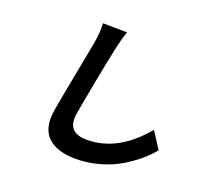

<svg xmlns="http://www.w3.org/2000/svg" viewBox="-136 -922 1228 1143"><g transform="rotate(20 478.0 -350.0)"><path d="M329.2 -757.1 481.9 -755Q460.2 -690.7 448.2 -628.9Q431.1 -550.1 405.5 -416.4Q380 -282.7 365.8 -198.2Q344.8 -72.1 474.8 -72.1Q671.5 -72.1 831 -264.9L899.1 -159.1Q874.3 -129.6 844.5 -101.9Q814.6 -74.2 771.3 -44.4Q728 -14.6 681.1 7.3Q634.2 29.1 574.4 43.1Q514.6 57.2 452.4 57.2Q331.3 57.2 273.3 0.9Q215.2 -55.4 234.4 -171.9Q245.7 -241.8 280 -418.5Q314.3 -595.2 320 -628.9Q332 -701 329.2 -757.1Z"/></g></svg>

Font: Karasuma Gothic
Style: Bold Italic
Weight: 700
Italic angle: 9.39998°
Designer: Rasmus Andersson / Ryoko Nishizuka
Foundry: Genbu
Version: Version 1.00